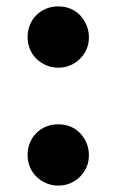

<svg xmlns="http://www.w3.org/2000/svg" viewBox="-20 -562 360 595"><path d="M160.5 13.2Q180.9 13.2 197.9 5.8Q215 -1.6 227.9 -14.4Q240.9 -27.2 248.2 -44.1Q255.5 -61 255.5 -81.3Q255.5 -101.7 247.9 -119.3Q240.3 -136.8 227.9 -149.7Q215.5 -162.6 198.3 -169.7Q181.2 -176.8 160.7 -176.8Q140.1 -176.8 122.9 -169.7Q105.6 -162.6 92.6 -149.7Q79.7 -136.8 72.6 -119.2Q65.5 -101.6 65.5 -81.7Q65.5 -61.8 72.8 -44.4Q80 -27 92.8 -14.6Q105.6 -2.1 122.9 5.5Q140.2 13.2 160.5 13.2ZM160.5 -352.2Q180.9 -352.2 197.9 -359.6Q215 -367 227.9 -379.7Q240.9 -392.5 248.2 -409.4Q255.5 -426.4 255.5 -446.7Q255.5 -467 247.9 -484.6Q240.3 -502.2 227.9 -515Q215.5 -527.9 198.3 -535Q181.2 -542.2 160.7 -542.2Q140.1 -542.2 122.9 -535Q105.6 -527.9 92.6 -515Q79.7 -502.2 72.6 -484.5Q65.5 -466.9 65.5 -447Q65.5 -427.2 72.8 -409.8Q80 -392.4 92.8 -379.9Q105.6 -367.5 122.9 -359.8Q140.2 -352.2 160.5 -352.2Z"/></svg>

Font: Golos Text VF
Style: Regular
Weight: 400
Designer: A.Korolkova, Vitaly Kuzmin
Foundry: ParaType Ltd
Version: Version 2.005